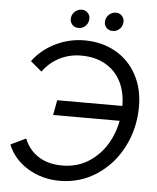

<svg xmlns="http://www.w3.org/2000/svg" viewBox="-58 -906 790 969"><g transform="rotate(5 336.5 -422.0)"><path d="M602 -391 588 -315H219L233 -391ZM647 -395Q647 -285 599.5 -191.5Q552 -98 468 -42.5Q384 13 280 13Q191 13 119 -30.5Q47 -74 17 -148L94 -185Q116 -129 165 -97Q214 -65 287 -65Q369 -65 432 -110Q495 -155 529 -229.5Q563 -304 563 -391Q563 -462 535.5 -515Q508 -568 456.5 -597Q405 -626 335 -626Q275 -626 225 -600.5Q175 -575 141 -528L84 -576Q126 -634 196 -669Q266 -704 345 -704Q433 -704 502 -665Q571 -626 609 -555.5Q647 -485 647 -395ZM266 -814Q270 -834 285.5 -846Q301 -858 320 -857Q339 -856 350.5 -841Q362 -826 358 -806Q355 -787 339.5 -774.5Q324 -762 304 -764Q285 -765 274 -779.5Q263 -794 266 -814ZM439 -814Q443 -834 458.5 -846Q474 -858 493 -857Q512 -856 523.5 -841Q535 -826 531 -806Q528 -787 512.5 -774.5Q497 -762 477 -764Q458 -765 447 -779.5Q436 -794 439 -814Z"/></g></svg>

Font: Fixel Italic Variable 20240409 Display Thin
Style: Italic
Weight: 100
Italic angle: -10°
Designer: AlfaBravo + MacPaw
Foundry: Kyrylo Tkachov, Marchela Mozhyna, Serhii Makarenko, Maria Weinstein, Zakhar Kryvoshyya
Version: Version 1.211;Glyphs 3.2 (3225)